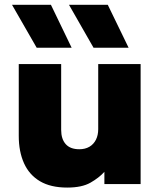

<svg xmlns="http://www.w3.org/2000/svg" viewBox="-20 -790 689 824"><path d="M268.5 15Q197.5 15 151.5 -12.2Q105.5 -39.5 83 -89.5Q60.5 -139.5 60.5 -207V-515H242.5V-232.5Q242.5 -193.5 262 -171.5Q281.5 -149.5 320.5 -149.5Q345.5 -149.5 363.8 -160.2Q382 -171 391.8 -190.5Q401.5 -210 401.5 -235.5V-515H583.5V0H428V-52.5Q405 -27 368.2 -6Q331.5 15 268.5 15ZM381.5 -585 276 -769.5H442.5L532 -585ZM137.5 -585 31.5 -769.5H198.5L287.5 -585Z"/></svg>

Font: Geologica Cursive ExtraBold
Style: Regular
Weight: 800
Designer: Sindre Bremnes, Frode Helland
Foundry: Monokrom Skriftforlag AS
Version: Version 1.010;gftools[0.9.28]